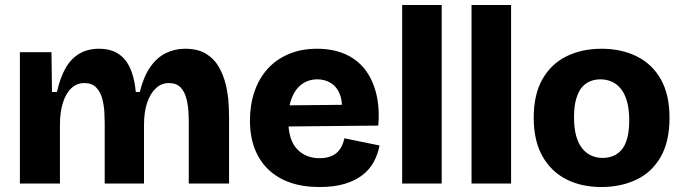

<svg xmlns="http://www.w3.org/2000/svg" viewBox="-20 -738 2743 772"><path d="M60 0V-337V-528H187L189 -368H209Q222 -427 244.5 -465.5Q267 -504 300.5 -523Q334 -542 378 -542Q413 -542 438.5 -531Q464 -520 482 -498.5Q500 -477 511 -444Q522 -411 526 -368H542Q557 -429 583.5 -467.5Q610 -506 646 -524Q682 -542 724 -542Q776 -542 809 -521.5Q842 -501 860.5 -468Q879 -435 888 -397Q897 -359 899 -323.5Q901 -288 901 -263V0H739V-247Q739 -265 737.5 -291Q736 -317 729 -343.5Q722 -370 705.5 -387Q689 -404 659 -404Q629 -404 606.5 -383Q584 -362 571.5 -324.5Q559 -287 559 -236V0H401V-245Q401 -262 399.5 -288.5Q398 -315 391 -341.5Q384 -368 367 -386Q350 -404 319 -404Q289 -404 267 -383.5Q245 -363 233 -325Q221 -287 221 -236V0Z M1265 14Q1198 14 1146.5 -4Q1095 -22 1059 -56.5Q1023 -91 1004 -140.5Q985 -190 985 -254Q985 -316 1003 -369Q1021 -422 1055.5 -460.5Q1090 -499 1140.5 -520.5Q1191 -542 1254 -542Q1318 -542 1366.5 -521Q1415 -500 1446.5 -460Q1478 -420 1492.5 -362.5Q1507 -305 1501 -233L1090 -229V-314L1407 -317L1353 -277Q1359 -326 1347 -357.5Q1335 -389 1310.5 -404Q1286 -419 1256 -419Q1221 -419 1194.5 -400Q1168 -381 1153.5 -345Q1139 -309 1139 -257Q1139 -176 1174 -139Q1209 -102 1264 -102Q1291 -102 1309 -109Q1327 -116 1338 -127.5Q1349 -139 1355.5 -153.5Q1362 -168 1365 -182L1506 -153Q1499 -116 1482 -85.5Q1465 -55 1436 -33Q1407 -11 1365 1.5Q1323 14 1265 14Z M1597 0V-718H1756V0Z M1876 0V-718H2035V0Z M2398 14Q2318 14 2257 -17Q2196 -48 2161 -110Q2126 -172 2126 -265Q2126 -358 2161 -419.5Q2196 -481 2257.5 -511.5Q2319 -542 2399 -542Q2479 -542 2541 -511Q2603 -480 2637.5 -418.5Q2672 -357 2672 -264Q2672 -169 2636.5 -107Q2601 -45 2538.5 -15.5Q2476 14 2398 14ZM2403 -103Q2426 -103 2445.5 -111Q2465 -119 2479.5 -136Q2494 -153 2502 -182.5Q2510 -212 2510 -254Q2510 -299 2501 -330.5Q2492 -362 2476 -381.5Q2460 -401 2439 -410Q2418 -419 2394 -419Q2372 -419 2352.5 -411Q2333 -403 2319 -386Q2305 -369 2296.5 -339.5Q2288 -310 2288 -267Q2288 -222 2297 -190.5Q2306 -159 2322 -140Q2338 -121 2358.5 -112Q2379 -103 2403 -103Z"/></svg>

Font: Bricolage Grotesque 48pt Condensed ExtraBold ExtraBold
Style: Regular
Weight: 800
Version: Version 1.000;gftools[0.9.30]